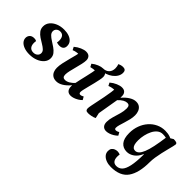

<svg xmlns="http://www.w3.org/2000/svg" viewBox="-40 -1264 2152 2152"><g transform="rotate(45 1036.5 -187.5)"><path d="M176.7 12Q129.8 12 93.5 -1Q57.1 -14 36.7 -37.2Q16.2 -60.5 16.2 -90.9Q16.2 -117.5 34.3 -137.1Q52.5 -156.8 88.8 -156.8Q100.3 -156.8 109.5 -154.6Q118.7 -152.4 125.7 -148Q124.7 -140.4 123.7 -132.6Q122.7 -124.8 122.7 -117.1Q122.7 -77.3 141.1 -55.8Q159.4 -34.4 194.4 -34.4Q225.2 -34.4 244.2 -51.6Q263.2 -68.8 263.2 -93.5Q263.2 -118 243.3 -136.8Q223.3 -155.5 193.7 -172.6Q164 -189.7 134.3 -209.7Q104.6 -229.7 84.4 -256.1Q64.2 -282.5 64.2 -319.4Q64.2 -360.7 89.8 -392.7Q115.5 -424.7 159.6 -443.4Q203.7 -462 258.3 -462Q301.9 -462 336.4 -449.9Q371 -437.7 391.3 -414.1Q411.7 -390.4 411.7 -355.2Q411.7 -326.6 395.1 -311Q378.6 -295.3 346.6 -295.3Q336.4 -295.3 325.8 -296.7Q315.1 -298.1 302.1 -302.6Q304.1 -310.1 304.8 -318.2Q305.6 -326.3 305.6 -334.8Q305.6 -374.6 289.3 -395.3Q273 -416 242.1 -416Q215.7 -416 197.7 -399.8Q179.6 -383.6 179.6 -358.8Q179.6 -333.4 199.6 -313.4Q219.5 -293.4 249.2 -274.8Q278.9 -256.2 308.8 -235.7Q338.8 -215.2 358.7 -189.3Q378.7 -163.4 378.7 -128Q378.7 -87.9 351.6 -56.1Q324.5 -24.4 278.9 -6.2Q233.3 12 176.7 12Z M603.9 12Q568.3 12 545.7 -3.4Q523.1 -18.7 512.3 -44.4Q501.5 -70.1 501.5 -101.2Q501.5 -135.1 510.8 -179.8Q520.1 -224.6 532.7 -270.4Q545.3 -316.2 554.6 -354.5Q563.9 -392.8 563.9 -414.1L608 -374Q600.8 -377.9 590.5 -379.8Q580.3 -381.8 566.6 -381.8Q548.4 -381.8 528.4 -378.1Q508.3 -374.4 487.4 -365.5L469 -400.8Q502.7 -429.5 540.7 -445.7Q578.6 -462 606.9 -462Q643.3 -462 660.2 -442.7Q677.2 -423.4 677.2 -394.9Q677.2 -369.1 668.8 -331.7Q660.4 -294.3 649.5 -253.7Q638.6 -213.1 630.2 -176.4Q621.8 -139.8 621.8 -114.9Q621.8 -89.6 632.2 -78.9Q642.5 -68.3 662.1 -68.3Q687.6 -68.3 716.1 -84.3Q744.7 -100.3 774.9 -133.5L788.5 -80.7H758.9Q721.9 -36.9 681.9 -12.5Q641.9 12 603.9 12ZM831.2 12Q797.2 12 779.3 -8.6Q761.3 -29.2 761.3 -66.6Q761.3 -84.6 766.9 -115.4Q772.5 -146.2 781.4 -184.7Q790.2 -223.2 799.8 -264.2Q809.3 -305.2 817.5 -344.1Q825.7 -382.9 829.4 -414.1L874 -374Q866.8 -377.9 856.5 -379.8Q846.3 -381.8 832 -381.8Q816.7 -381.8 798.6 -379.2Q780.6 -376.7 762 -371.5L743.2 -406.7Q774 -432.6 810.4 -447.3Q846.9 -462 872.9 -462Q908.8 -462 925.7 -442.7Q942.6 -423.4 942.6 -394.9Q942.6 -376.8 936.3 -345.5Q930.1 -314.3 921.1 -277.2Q912.1 -240.2 902.6 -204Q893.1 -167.8 886.8 -139.4Q880.5 -110.9 880.5 -97.4Q880.5 -72 901.6 -72Q910.3 -72 920.9 -75.8Q931.5 -79.6 942.2 -85.8L962.9 -49.8Q945.4 -31.9 922.1 -17.8Q898.9 -3.7 875 4.1Q851.2 12 831.2 12ZM868 -431.2 872.9 -462Q917.3 -462 943.9 -488.5Q970.5 -515.1 970.5 -561Q970.5 -572.9 968 -588Q965.6 -603.2 959.7 -616.2Q988.8 -632.6 1022.5 -632.6Q1067.5 -632.6 1067.5 -586.4Q1067.5 -554.3 1050.5 -526.2Q1033.6 -498.1 1004.8 -476.7Q976.1 -455.2 940.3 -443.2Q904.6 -431.2 868 -431.2Z M1108.6 12Q1084.8 12 1076.2 2.4Q1067.6 -7.2 1067.6 -23.3Q1067.6 -39.1 1074.1 -72.6Q1080.6 -106.2 1090.1 -150.9Q1099.6 -195.6 1109.1 -243.9Q1118.6 -292.3 1125.1 -337.6Q1131.6 -383 1131.6 -417.4L1175.1 -374Q1170.1 -377.3 1158.7 -379.6Q1147.4 -381.8 1133.7 -381.8Q1116.1 -381.8 1096 -378.1Q1076 -374.4 1054.5 -365.5L1036.1 -400.8Q1069.3 -429.5 1107.8 -445.7Q1146.3 -462 1174.6 -462Q1209.9 -462 1226.5 -442.7Q1243.2 -423.4 1243.2 -394.9Q1243.2 -389.6 1243.2 -383.5Q1243.2 -377.4 1242.1 -370.4H1246.1Q1283.1 -413.1 1323 -437.5Q1363 -462 1399.4 -462Q1433.9 -462 1455.7 -446Q1477.5 -430.1 1488.3 -403.4Q1499.2 -376.6 1499.2 -345Q1499.2 -310.6 1490.8 -274.9Q1482.5 -239.2 1471.7 -205.6Q1461 -171.9 1452.6 -142.8Q1444.3 -113.8 1444.3 -93.2Q1444.3 -72 1465.5 -72Q1474.6 -72 1485.2 -75.8Q1495.8 -79.6 1506.6 -85.8L1527.2 -49.8Q1509.3 -31.9 1486 -17.8Q1462.8 -3.7 1438.7 4.1Q1414.6 12 1394.2 12Q1361.1 12 1342.8 -8.6Q1324.5 -29.2 1324.5 -66.1Q1324.5 -106.6 1338 -151.5Q1351.4 -196.5 1364.8 -242.7Q1378.2 -288.8 1378.2 -331.8Q1378.2 -358.1 1368.4 -369.9Q1358.6 -381.7 1340.2 -381.7Q1317.8 -381.7 1291.7 -367.8Q1265.6 -353.9 1236.3 -322.1L1190.3 -51.1L1185.6 -113.4L1208.2 -10.2Q1185.5 1.4 1157 6.7Q1128.6 12 1108.6 12Z M1714.8 258Q1674.1 258 1640.1 245.2Q1606.1 232.4 1586 208.9Q1565.9 185.4 1565.9 153Q1565.9 125.9 1578.1 110Q1590.3 94.1 1609 86.9Q1627.7 79.7 1648.1 79.7Q1658.7 79.7 1669.5 82.8Q1680.3 85.8 1687.3 88.7Q1686.3 97.4 1685.3 106.4Q1684.3 115.5 1684.3 124Q1684.3 164 1701.3 185.5Q1718.2 207 1751.5 207Q1792 207 1819.9 178.4Q1847.8 149.7 1862.6 81.8Q1877.4 13.9 1878.3 -104.3H1873.8Q1849.1 -46.8 1807.8 -17.4Q1766.5 12 1721.4 12Q1661.6 12 1626.8 -29.5Q1592.1 -70.9 1592.1 -157Q1592.1 -222 1612.7 -277.5Q1633.2 -333 1670 -374.5Q1706.7 -416 1755.5 -439Q1804.2 -462 1860 -462Q1903.7 -462 1938.8 -450Q1973.9 -438.1 2002.7 -408.1L1987.1 -370.7Q1976 -381.7 1948.5 -398.6Q1921.1 -415.5 1868.3 -415.5Q1832.5 -415.5 1804.7 -393.3Q1776.9 -371.1 1758.4 -334.2Q1739.9 -297.3 1730.3 -254.2Q1720.7 -211.2 1720.7 -169.1Q1720.7 -135.3 1726.6 -111.4Q1732.6 -87.5 1746 -75.2Q1759.4 -62.9 1780 -62.9Q1804.2 -62.9 1824.4 -82.2Q1844.7 -101.5 1862 -143.6Q1879.4 -185.6 1893.9 -253.5Q1908.4 -321.5 1921.2 -417.7L1993.7 -462Q2018.8 -462 2035.2 -456.9Q2051.6 -451.8 2051.6 -434.4Q2051.6 -426.9 2045.1 -400.4Q2038.6 -373.9 2028.8 -335.9Q2019.1 -298 2009.1 -254.2Q1999.1 -210.4 1992.6 -167.5Q1986.1 -124.6 1986.1 -89.7Q1986.1 80.4 1924 169.2Q1861.9 258 1714.8 258Z"/></g></svg>

Font: Petrona
Style: Italic
Weight: 400
Italic angle: -9°
Designer: Ringo R. Seeber
Foundry: Ringo R. Seeber
Version: Version 2.001; ttfautohint (v1.8.3)